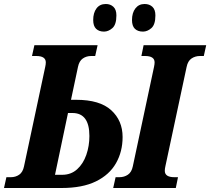

<svg xmlns="http://www.w3.org/2000/svg" viewBox="-58 -940 1051 960"><path d="M-38 0 -26 -54H-4Q20 -54 38 -66.5Q56 -79 62 -108L168 -605Q171 -618 171 -628Q171 -660 123 -660H102L114 -714H430L418 -660H398Q374 -660 356 -647.5Q338 -635 332 -606L297 -441H323Q441 -441 498 -389Q555 -337 555 -255Q555 -182 522 -124Q489 -66 421.5 -33Q354 0 250 0ZM217 -66H253Q297 -66 327.5 -93.5Q358 -121 373.5 -165.5Q389 -210 389 -260Q389 -375 304 -375H282ZM508 0 520 -54H539Q563 -54 581.5 -66.5Q600 -79 606 -108L712 -605Q715 -619 715 -628Q715 -660 667 -660H649L660 -714H973L961 -660H942Q918 -660 899.5 -647.5Q881 -635 875 -605L769 -109Q766 -96 766 -86Q766 -54 814 -54H832L821 0ZM657 -782Q631 -782 616.5 -796Q602 -810 602 -840Q602 -876 619 -898Q636 -920 665 -920Q689 -920 704 -906Q719 -892 719 -863Q719 -817 699 -799.5Q679 -782 657 -782ZM462 -782Q437 -782 422.5 -796Q408 -810 408 -840Q408 -876 424.5 -898Q441 -920 471 -920Q494 -920 509 -906Q524 -892 524 -863Q524 -817 504 -799.5Q484 -782 462 -782Z"/></svg>

Font: Noto Serif Condensed ExtraBold
Style: Italic
Weight: 800
Width: 3
Italic angle: -12°
Designer: Monotype Design Team
Foundry: Monotype Imaging Inc.
Version: Version 2.014; ttfautohint (v1.8.4.7-5d5b)